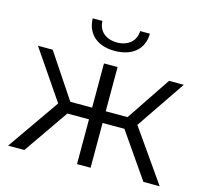

<svg xmlns="http://www.w3.org/2000/svg" viewBox="-105 -850 1036 969"><g transform="rotate(15 413.0 -365.5)"><path d="M412 -601C501 -601 561 -647 562 -731H511C510 -678 469 -645 412 -645C355 -645 315 -678 314 -731H263C266 -647 324 -601 412 -601ZM17 0H102L264 -234H377V0H448V-234H562L724 0H809L620 -270L794 -526H717L562 -295H448V-526H377V-295H263L109 -526H32L206 -271Z"/></g></svg>

Font: Montserrat Z
Style: Regular
Weight: 400
Designer: Julieta Ulanovsky
Foundry: Julieta Ulanovsky
Version: Version 8.000